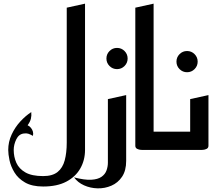

<svg xmlns="http://www.w3.org/2000/svg" viewBox="-20 -820 1185 1050"><path d="M345 -40V-778L445 -800V0ZM216 200Q155 200 117 178Q79 156 59 123Q39 90 32 56.5Q25 23 25 0Q25 -44 43.5 -84Q62 -124 91 -155.5Q120 -187 151 -207Q153 -188 149 -171Q145 -154 131 -135Q142 -130 149.5 -120.5Q157 -111 160 -100Q163 -89 160 -77Q146 -85 135.5 -88.5Q125 -92 111 -90Q83 -87 69 -58Q55 -29 55 0Q55 38 69.5 70.5Q84 103 119 123Q154 143 216 143Q267 143 295 120.5Q323 98 334 56.5Q345 15 345 -40V-278L445 -300V0Q445 56 419 101.5Q393 147 342.5 173.5Q292 200 216 200Z M620 -442Q596 -442 579 -459Q562 -476 562 -500Q562 -524 579 -541Q596 -558 620 -558Q644 -558 661 -541Q678 -524 678 -500Q678 -476 661 -459Q644 -442 620 -442Z M385 150Q442 165 478.5 163Q515 161 535 147Q555 133 562.5 112Q570 91 570 70V-278L670 -300V60Q670 113 647.5 146.5Q625 180 589 195.5Q553 211 513.5 210Q474 209 439.5 193.5Q405 178 385 150Z M760 0Q760 0 750 -0.5Q740 -1 730 -6Q720 -11 720 -23V-778L820 -800V-100H940V0Z M1003 -425Q979 -425 962 -442Q945 -459 945 -483Q945 -507 962 -524Q979 -541 1003 -541Q1027 -541 1044 -524Q1061 -507 1061 -483Q1061 -459 1044 -442Q1027 -425 1003 -425Z M900 0V-100H1020V-278L1120 -300V-23Q1120 -11 1110 -6Q1100 -1 1090 -0.5Q1080 0 1080 0Z"/></svg>

Font: Reem Kufi Fun
Style: Regular
Weight: 400
Designer: Khaled Hosny
Version: Version 1.005